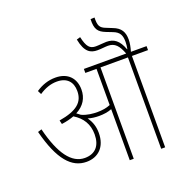

<svg xmlns="http://www.w3.org/2000/svg" viewBox="-154 -1036 1137 1177"><g transform="rotate(-20 414.5 -448.0)"><path d="M372 -222C372 -261 362 -296 338 -329C360 -322 385 -319 410 -319C438 -319 469 -323 493 -333V0H519V-596H698V0H724V-596H829V-622H727C735 -650 740 -674 740 -698C740 -746 723 -778 672 -797L635 -812C594 -827 588 -845 589 -896L563 -895C560 -828 579 -807 624 -789L665 -773C707 -757 717 -732 717 -691C717 -675 715 -661 712 -645H710C687 -708 655 -731 606 -731C586 -731 560 -727 537 -727C498 -727 480 -746 465 -813L441 -806C458 -718 494 -701 538 -701C564 -701 587 -705 607 -705C652 -705 675 -678 696 -622H420V-596H493V-360C468 -349 436 -345 409 -345C380 -345 342 -348 307 -364C299 -370 291 -376 283 -382C337 -410 363 -454 363 -509C363 -580 320 -632 237 -632C191 -632 149 -618 109 -591L121 -567C158 -592 196 -606 237 -606C303 -606 336 -568 336 -509C336 -437 291 -396 172 -376L178 -351C209 -355 236 -362 260 -371C315 -337 345 -290 345 -223C345 -149 308 -107 240 -107C154 -107 91 -193 49 -363L24 -355C74 -159 146 -81 242 -81C318 -81 372 -131 372 -222Z"/></g></svg>

Font: Noto Sans Devanagari SemiCondensed Thin
Style: Regular
Weight: 100
Width: 4
Designer: Jelle Bosma - Monotype Design Team
Foundry: Monotype Imaging Inc.
Version: Version 2.004